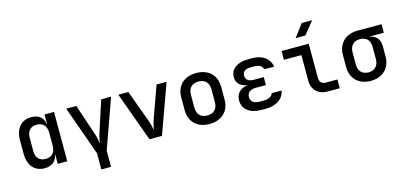

<svg xmlns="http://www.w3.org/2000/svg" viewBox="-78 -1337 4356 2068"><g transform="rotate(-15 2100.0 -302.5)"><path d="M408 -445H405C396 -517 343 -560 261 -560C150 -560 81 -480 81 -353V-198C81 -70 150 10 261 10C342 10 395 -34 405 -105H408V0H514V-550H408ZM298 -84C228 -84 189 -126 189 -203V-347C189 -424 228 -466 298 -466C366 -466 406 -422 406 -347V-203C406 -128 366 -84 298 -84Z M954 180V0L1150 -550H1040L927 -202C913 -159 908 -118 903 -95C899 -118 894 -159 879 -202L763 -550H650L846 0V180Z M1570 0 1769 -550H1657L1531 -198C1516 -156 1508 -110 1502 -86C1496 -110 1487 -157 1472 -198L1343 -550H1231L1431 0Z M2100 9C2237 9 2323 -74 2323 -204V-346C2323 -476 2237 -559 2100 -559C1963 -559 1878 -476 1878 -346V-204C1878 -74 1963 9 2100 9ZM2100 -86C2028 -86 1986 -128 1986 -204V-346C1986 -422 2028 -464 2100 -464C2172 -464 2215 -422 2215 -346V-204C2215 -128 2172 -86 2100 -86Z M2831 -139C2822 -106 2782 -84 2727 -84H2677C2619 -84 2583 -113 2583 -162C2583 -209 2619 -239 2677 -239H2793V-328H2677C2624 -328 2592 -355 2592 -397C2592 -440 2625 -466 2678 -466H2727C2779 -466 2813 -443 2820 -408H2931C2916 -500 2840 -557 2727 -557H2678C2557 -557 2481 -500 2481 -411C2481 -341 2529 -297 2608 -290C2523 -283 2471 -231 2471 -154C2471 -55 2550 7 2677 7H2727C2845 7 2926 -49 2941 -139Z M3342 -645 3455 -785H3339L3233 -645ZM3553 0V-98H3421C3380 -98 3354 -125 3354 -167V-550H3051V-452H3246V-167C3246 -66 3313 0 3416 0Z M4166 -550H3898C3764 -550 3678 -465 3678 -337V-203C3678 -75 3764 10 3898 10C4032 10 4118 -75 4118 -203V-319C4118 -393 4077 -443 4008 -452V-455H4166ZM4010 -203C4010 -130 3968 -85 3898 -85C3827 -85 3786 -130 3786 -203V-337C3786 -410 3827 -455 3898 -455C3968 -455 4010 -415 4010 -337Z"/></g></svg>

Font: Tekne LDO SemiBold
Style: Regular
Weight: 600
Monospace: yes
Designer: Alessio Laiso, Mario Rullo, Paolo Rosset
Foundry: Alessio Laiso
Version: Version 1.000;hotconv 1.0.109;makeotfexe 2.5.65596